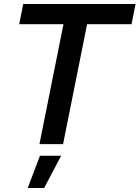

<svg xmlns="http://www.w3.org/2000/svg" viewBox="-20 -720 697 959"><path d="M415 -599 295 0H177L297 -599H76L96 -700H657L637 -599ZM179.5 58H285.5L200.5 219H118.5Z"/></svg>

Font: Argentum Sans
Style: Italic
Weight: 400
Italic angle: -11.3099°
Designer: Julieta Ulanovsky, Owen Earl, Rasmus Andersson, Cristiano Sobral
Foundry: The Argentum Sans Project Authors
Version: Version 3.131; ttfautohint (v1.8.4.7-5d5b-dirty)